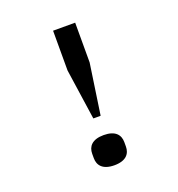

<svg xmlns="http://www.w3.org/2000/svg" viewBox="-129 -805 857 922"><g transform="rotate(-20 300.0 -344.0)"><path d="M318.5 -236.2 356.5 -495V-698.2H243.6V-495L281.2 -236.2ZM218 -56.1C218 -19.2 240.4 9.9 300.1 9.9C359.7 9.9 382.1 -19.2 382.1 -56.1V-78.5C382.1 -115.4 359.7 -144.2 300.1 -144.2C240.4 -144.2 218 -115.4 218 -78.5Z"/></g></svg>

Font: Margiela Mono Medium
Style: Regular
Weight: 500
Designer: Mike Abbink, Paul van der Laan, Pieter van Rosmalen
Foundry: Bold Monday
Version: Version 2.003 2021